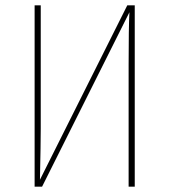

<svg xmlns="http://www.w3.org/2000/svg" viewBox="-20 -701 636 721"><path d="M486 0H463V-456Q463 -600 466 -655L138 0H110V-681H133V-219Q133 -164 130 -26L458 -681H486Z"/></svg>

Font: Fira Sans Condensed Thin
Style: Regular
Weight: 250
Width: 3
Designer: Carrois Corporate & Edenspiekermann AG
Foundry: Carrois Corporate GbR & Edenspiekermann AG
Version: Version 4.203